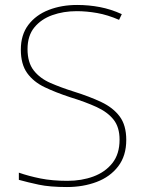

<svg xmlns="http://www.w3.org/2000/svg" viewBox="-20 -744 583 774"><path d="M489 -180Q489 -116 456.5 -73.5Q424 -31 369.5 -10.5Q315 10 250 10Q181 10 136.5 0.5Q92 -9 56 -19V-48Q96 -34 143.5 -24.5Q191 -15 252 -15Q309 -15 356.5 -32.5Q404 -50 433 -86.5Q462 -123 462 -181Q462 -231 438 -261.5Q414 -292 369.5 -312.5Q325 -333 263 -352Q205 -371 160 -392.5Q115 -414 89.5 -449.5Q64 -485 64 -544Q64 -604 94.5 -644Q125 -684 176.5 -704Q228 -724 291 -724Q338 -724 382.5 -715.5Q427 -707 471 -687L460 -664Q414 -684 371.5 -691.5Q329 -699 289 -699Q236 -699 191 -683Q146 -667 118.5 -633.5Q91 -600 91 -546Q91 -492 116 -460Q141 -428 183.5 -409.5Q226 -391 277 -375Q341 -355 388.5 -332.5Q436 -310 462.5 -274.5Q489 -239 489 -180Z"/></svg>

Font: Noto Sans Sinhala UI Thin
Style: Regular
Weight: 100
Designer: Jelle Bosma - Monotype Design Team
Foundry: Monotype Imaging Inc.
Version: Version 2.006; ttfautohint (v1.8.4.7-5d5b)